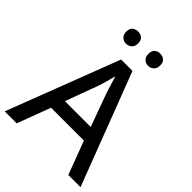

<svg xmlns="http://www.w3.org/2000/svg" viewBox="-255 -1033 1157 1157"><g transform="rotate(45 323.5 -454.5)"><path d="M542 0 462 -213H182L102 0H0L275 -717H372L646 0ZM357 -509Q354 -518 347 -540Q340 -562 333 -585Q326 -608 322 -621Q317 -601 311 -579Q305 -557 299.5 -538.5Q294 -520 290 -509L213 -300H433ZM178 -858Q178 -885 193 -897Q208 -909 228 -909Q249 -909 264 -897Q279 -885 279 -858Q279 -832 264 -818.5Q249 -805 228 -805Q208 -805 193 -818.5Q178 -832 178 -858ZM367 -858Q367 -885 381.5 -897Q396 -909 417 -909Q437 -909 452 -897Q467 -885 467 -858Q467 -832 452 -818.5Q437 -805 417 -805Q396 -805 381.5 -818.5Q367 -832 367 -858Z"/></g></svg>

Font: Noto Sans Sundanese Medium
Style: Regular
Weight: 500
Version: Version 2.003